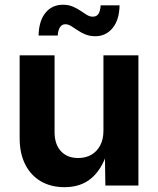

<svg xmlns="http://www.w3.org/2000/svg" viewBox="-20 -778 663 805"><path d="M250.3 6.8Q193.8 6.8 151.4 -17.8Q109 -42.5 85.7 -88.7Q62.4 -134.9 62.4 -198.7V-545.9H208.8V-224.2Q208.8 -173.3 235.2 -144.4Q261.5 -115.5 307.8 -115.5Q339 -115.5 362.7 -129Q386.5 -142.6 400.1 -168.3Q413.7 -194 413.7 -229.8V-545.9H560.3V0H421.8L419.7 -136.3H428.3Q406.6 -67.5 362.6 -30.3Q318.6 6.8 250.3 6.8ZM379.9 -626.1Q356.6 -626.1 338.2 -633.6Q319.8 -641.2 305.2 -651.2Q290.6 -661.3 278.2 -668.8Q265.8 -676.4 254.2 -676.4Q239.1 -676.4 231.2 -663.2Q223.2 -650.1 222.2 -629.1H141.7Q143.2 -691 170.8 -724.5Q198.4 -758.1 243.5 -758.1Q267 -758.1 285 -750.5Q302.9 -743 317.2 -733.1Q331.5 -723.2 343.9 -715.7Q356.3 -708.1 368.8 -708.1Q385.5 -708.1 393 -720.2Q400.6 -732.2 402 -755.6H481.3Q480.1 -693.9 451.8 -660Q423.5 -626.1 379.9 -626.1Z"/></svg>

Font: Inter Variable LoSnoCo
Style: Regular
Weight: 400
Designer: Rasmus Andersson
Foundry: rsms
Version: Version 4.000;git-a52131595; featfreeze: case,dlig,ss01,ss02